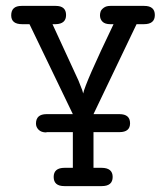

<svg xmlns="http://www.w3.org/2000/svg" viewBox="-20 -631 565 651"><path d="M18 -579Q18 -611 53 -611H169Q204 -611 204 -580Q204 -550 169 -549H158L246 -358L259 -325L262 -314Q269 -349 365 -549H354Q336 -549 327.5 -557.5Q319 -566 319 -579Q319 -585 321 -591.5Q323 -598 331.5 -604.5Q340 -611 354 -611H469Q505 -611 505 -580Q505 -549 468 -549H443L297 -244H385Q421 -244 421 -213Q421 -183 385 -183H297V-62H324Q362 -62 362 -31Q362 0 325 0H198Q162 0 162 -31Q162 -62 199 -62H227V-183H138L137 -182Q120 -182 111 -191Q102 -200 102 -212Q102 -244 138 -244H227L80 -549H55Q18 -549 18 -579Z"/></svg>

Font: CMU Typewriter Text
Style: Regular
Weight: 500
Monospace: yes
Version: Version 0.7.0